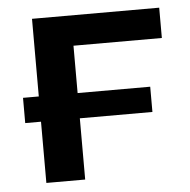

<svg xmlns="http://www.w3.org/2000/svg" viewBox="-43 -563 600 606"><g transform="rotate(-5 256.5 -260.0)"><path d="M80 0V-194H30V-274H80V-520H483V-424H203V-274H433V-194H203V0Z"/></g></svg>

Font: Non Bureau Medium
Style: Regular
Weight: 500
Designer: Jona Saucedo
Foundry: Non Foundry
Version: Version 1.000; ttfautohint (v1.8.4)